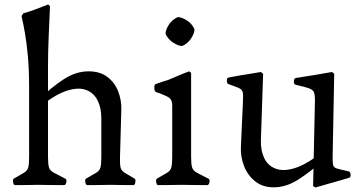

<svg xmlns="http://www.w3.org/2000/svg" viewBox="-20 -832 1635 864"><path d="M461 0Q448 0 431.5 0.5Q415 1 373 1Q366 1 364 -12Q362 -25 367 -28Q399 -46 413.5 -55Q428 -64 432 -78.5Q436 -93 436 -125V-300Q436 -347 419 -380.5Q402 -414 368 -427Q334 -440 284.5 -425Q235 -410 170 -360L151 -381Q212 -440 267 -475.5Q322 -511 378 -511Q430 -511 463 -486Q496 -461 511.5 -421.5Q527 -382 526 -340L520 -125Q519 -93 522.5 -78.5Q526 -64 540.5 -55Q555 -46 586 -28Q591 -25 589 -12Q587 1 580 1Q538 1 522 0.5Q506 0 493 0ZM77 -760 85 -772Q114 -780 141 -790.5Q168 -801 197 -812L205 -804Q202 -736 199 -667Q196 -598 196 -530V-125Q196 -93 200.5 -78.5Q205 -64 222 -55Q239 -46 274 -28Q281 -25 278.5 -12Q276 1 268 1Q220 1 201.5 0.5Q183 0 168 0H136Q123 0 106.5 0.5Q90 1 48 1Q41 1 39 -12Q37 -25 42 -28Q74 -46 88.5 -55Q103 -64 107 -78.5Q111 -93 111 -125V-435Q111 -519 105.5 -578.5Q100 -638 92.5 -681.5Q85 -725 77 -760Z M800 -625Q783 -625 759.5 -640Q736 -655 725 -680Q725 -698 740 -721Q755 -744 780 -755Q797 -755 820.5 -740.5Q844 -726 855 -700Q855 -682 840 -659Q825 -636 800 -625ZM780 0Q767 0 750.5 0.5Q734 1 692 1Q685 1 683 -12Q681 -25 686 -28Q718 -46 732.5 -55Q747 -64 751 -78.5Q755 -93 755 -125V-356Q755 -374 749.5 -383Q744 -392 728.5 -399.5Q713 -407 682 -418Q675 -420 674.5 -435.5Q674 -451 679 -453Q684 -455 696 -459Q708 -463 719.5 -467Q731 -471 736 -472Q781 -491 799 -498.5Q817 -506 831 -511L840 -504V-125Q840 -93 844.5 -78.5Q849 -64 865.5 -55Q882 -46 918 -28Q925 -25 922.5 -12Q920 1 912 1Q864 1 845.5 0.5Q827 0 812 0Z M1212 11Q1161 11 1127 -17Q1093 -45 1077.5 -86.5Q1062 -128 1064 -170L1073 -369Q1075 -402 1072.5 -415.5Q1070 -429 1055.5 -435.5Q1041 -442 1007 -454Q1001 -456 1001 -469Q1001 -482 1008 -483Q1049 -491 1065 -493.5Q1081 -496 1094 -498L1154 -508L1164 -500L1154 -200Q1153 -153 1169.5 -119.5Q1186 -86 1220.5 -73Q1255 -60 1305 -75Q1355 -90 1420 -140L1444 -119Q1380 -61 1324 -25Q1268 11 1212 11ZM1399 12 1389 5 1397 -369Q1398 -402 1393.5 -415Q1389 -428 1370.5 -434.5Q1352 -441 1309 -451Q1302 -453 1302.5 -466.5Q1303 -480 1311 -481Q1347 -487 1367 -490Q1387 -493 1399 -495Q1411 -497 1422 -499L1474 -508L1484 -500L1477 -137Q1476 -105 1478.5 -91.5Q1481 -78 1496.5 -73.5Q1512 -69 1549 -61Q1556 -60 1557.5 -47Q1559 -34 1551 -32Q1508 -19 1491.5 -14.5Q1475 -10 1461 -6Z"/></svg>

Font: Anvers
Style: Regular
Weight: 400
Designer: Ishtar van Looy
Version: Version 1.000